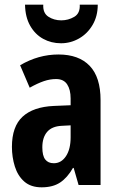

<svg xmlns="http://www.w3.org/2000/svg" viewBox="-20 -791 509 821"><path d="M230 -558Q317 -558 363.5 -509.5Q410 -461 410 -363V0H316L295 -73H292Q268 -31 237 -10.5Q206 10 158 10Q112 10 84 -14.5Q56 -39 43.5 -79Q31 -119 31 -163Q31 -250 76.5 -292Q122 -334 210 -338L282 -341V-370Q282 -408 267 -430.5Q252 -453 220 -453Q194 -453 167.5 -444Q141 -435 107 -416L66 -512Q144 -558 230 -558ZM244 -253Q202 -251 181.5 -227Q161 -203 161 -161Q161 -125 173.5 -109Q186 -93 210 -93Q242 -93 262 -123Q282 -153 282 -204V-255ZM398 -771Q398 -722 376 -684.5Q354 -647 318 -626.5Q282 -606 241 -606Q199 -606 164.5 -625Q130 -644 109 -681Q88 -718 87 -771H165Q163 -735 187 -719.5Q211 -704 242 -704Q272 -704 297.5 -719Q323 -734 321 -771Z"/></svg>

Font: Noto Sans Sinhala ExtraCondensed
Style: Bold
Weight: 700
Width: 2
Designer: Jelle Bosma - Monotype Design Team
Foundry: Monotype Imaging Inc.
Version: Version 2.006; ttfautohint (v1.8.4.7-5d5b)